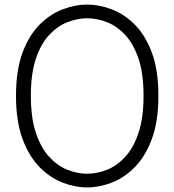

<svg xmlns="http://www.w3.org/2000/svg" viewBox="-20 -805 763 840"><path d="M361.5 15Q309 15 254.2 -6Q199.5 -27 153.2 -73.8Q107 -120.5 78.5 -197.5Q50 -274.5 50 -386Q50 -498 78.5 -574.5Q107 -651 153.2 -697.2Q199.5 -743.5 254.2 -764.2Q309 -785 361.5 -785Q414 -785 468.8 -764.2Q523.5 -743.5 569.8 -697.2Q616 -651 644.5 -574.5Q673 -498 673 -386Q673 -274.5 644.5 -197.5Q616 -120.5 569.8 -73.8Q523.5 -27 468.8 -6Q414 15 361.5 15ZM361.5 -45Q404.5 -45 448 -62.2Q491.5 -79.5 527.8 -118.8Q564 -158 586 -223.8Q608 -289.5 608 -386Q608 -483 586 -548.2Q564 -613.5 527.8 -652.2Q491.5 -691 448 -708Q404.5 -725 361.5 -725Q318.5 -725 275 -708Q231.5 -691 195.2 -652.2Q159 -613.5 137 -548.2Q115 -483 115 -386Q115 -289.5 137 -223.8Q159 -158 195.2 -118.8Q231.5 -79.5 275 -62.2Q318.5 -45 361.5 -45Z"/></svg>

Font: Junction Light
Style: Regular
Weight: 300
Designer: Caroline Hadilaksono
Foundry: Caroline Hadilaksono, Tyler Finck, The League of Moveable Type
Version: Version 2.000; ttfautohint (v1.8.3)